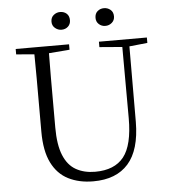

<svg xmlns="http://www.w3.org/2000/svg" viewBox="-60 -955 912 1025"><g transform="rotate(-5 396.0 -443.0)"><path d="M399 15Q323 15 265.5 -14Q208 -43 176.5 -106.5Q145 -170 145 -273V-389Q145 -474 145 -558Q145 -623 144 -688L47 -696V-725H333V-696L222 -687Q222 -624 221 -559Q221 -475 221 -389V-288Q221 -196 244 -140Q267 -84 310.5 -59.5Q354 -35 413 -35Q517 -35 566.5 -97.5Q616 -160 616 -304L615 -686L493 -696V-725H750V-696L653 -686L652 -281Q651 -131 586.5 -58Q522 15 399 15ZM300 -806Q281 -806 265.5 -819Q250 -832 250 -853Q250 -876 265.5 -888.5Q281 -901 300 -901Q321 -901 335 -888.5Q349 -876 349 -853Q349 -832 335 -819Q321 -806 300 -806ZM535 -806Q515 -806 500.5 -819Q486 -832 486 -853Q486 -876 500.5 -888.5Q515 -901 535 -901Q555 -901 570 -888.5Q585 -876 585 -853Q585 -832 570 -819Q555 -806 535 -806Z"/></g></svg>

Font: Early Summer Mincho Light
Style: Regular
Weight: 300
Designer: GuiWonder
Version: Version 1.002